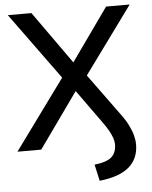

<svg xmlns="http://www.w3.org/2000/svg" viewBox="-59 -754 785 989"><g transform="rotate(-5 333.5 -259.5)"><path d="M416 186 397 101Q461 94 486 71Q511 48 511 5Q511 -9 505 -27Q499 -45 486.5 -67Q474 -89 455 -115L318 -306H348L130 0H7L285 -381V-339L19 -705H141L347 -415H321L527 -705H649L382 -339V-381L548 -153Q574 -119 589.5 -89Q605 -59 612 -33Q619 -7 619 15Q619 89 569 132Q519 175 416 186Z"/></g></svg>

Font: Nunito Sans 11pt SemiBold
Style: Regular
Weight: 600
Version: Version 3.101;gftools[0.9.27]